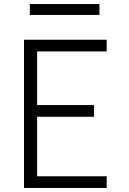

<svg xmlns="http://www.w3.org/2000/svg" viewBox="-20 -932 640 952"><path d="M99 0V-735H509V-677H164V-411H446V-353H164V-58H509V0ZM128 -858V-912H473V-858Z"/></svg>

Font: Iosevka Light Extended
Style: Regular
Weight: 300
Width: 7
Monospace: yes
Designer: Belleve Invis
Foundry: Belleve Invis
Version: Version 32.5.0; ttfautohint (v1.8.4)